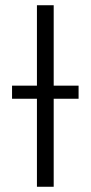

<svg xmlns="http://www.w3.org/2000/svg" viewBox="-20 -713 346 733"><path d="M121 0V-336H26V-386H121V-693H185V-386H280V-336H185V0Z"/></svg>

Font: Ubuntu Sans Light
Style: Regular
Weight: 300
Designer: Dalton Maag Ltd
Foundry: Dalton Maag Ltd
Version: Version 1.006; ttfautohint (v1.8.4.7-5d5b)